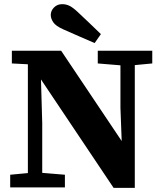

<svg xmlns="http://www.w3.org/2000/svg" viewBox="-20 -901 780 923"><path d="M450 -596V-657H712V-596L628 -588V2H526L177 -519L183 -310V-70L292 -61V0H29V-61L114 -69V-592L37 -596V-657H274L565 -223L559 -383V-587ZM465 -737 435 -694Q398 -710 360 -726.5Q322 -743 284 -760Q248 -776 236 -794Q224 -812 224 -829Q224 -849 239.5 -865Q255 -881 279 -881Q299 -881 316 -872Q333 -863 355 -842Q382 -817 409.5 -790.5Q437 -764 465 -737Z"/></svg>

Font: Source Serif 4 SmText
Style: Bold
Weight: 700
Designer: Frank Grießhammer
Foundry: Adobe
Version: Version 4.005;hotconv 1.1.0;makeotfexe 2.6.0